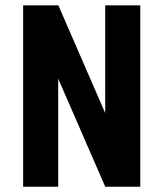

<svg xmlns="http://www.w3.org/2000/svg" viewBox="-20 -708 620 728"><path d="M67.7 0H200.7V-409.7L379 0H511.9V-687.7H378.9V-279.4L201.3 -687.7H67.7Z"/></svg>

Font: Secuela Black
Style: Regular
Weight: 900
Designer: Fernando Haro
Foundry: deFharo
Version: Version 1.704